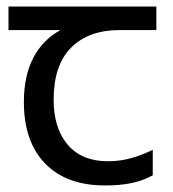

<svg xmlns="http://www.w3.org/2000/svg" viewBox="-20 -557 530 587"><path d="M301 10Q183 10 118 -57Q53 -124 53 -245Q53 -325 82 -380.5Q111 -436 165 -465H6V-537H458V-465H345Q251 -465 197.5 -411.5Q144 -358 144 -252Q144 -165 187 -114.5Q230 -64 310 -64Q347 -64 381 -73.5Q415 -83 447 -99V-21Q418 -5 383 2.5Q348 10 301 10Z"/></svg>

Font: binaryv115
Style: Book
Weight: 400
Designer: Jelle Bosma - Monotype Design Team
Foundry: Monotype Imaging Inc.
Version: Version 2.003